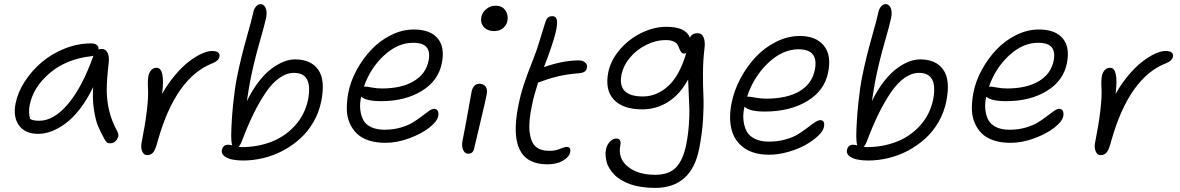

<svg xmlns="http://www.w3.org/2000/svg" viewBox="-20 -731 5764 938"><path d="M167 -77.1Q102.1 -77.1 72.5 -118.7Q43 -160.2 56.2 -226.1Q66.9 -280.3 101.1 -333Q135.3 -385.7 183.8 -427Q232.4 -468.3 296.1 -493.7Q359.9 -519 424.8 -519Q443.4 -519 453.6 -510.7Q463.9 -502.4 460.9 -488.8Q467.8 -492.2 476.1 -492.2Q495.6 -492.2 505.1 -473.9Q514.6 -455.6 511.2 -425.8Q502 -346.7 501.5 -295.7Q501 -244.6 512.9 -192.4Q524.9 -140.1 553.2 -88.9Q564 -70.8 552 -50.8Q540 -30.8 519 -30.8Q507.8 -30.8 502 -35.6Q496.1 -40.5 490.2 -51.8Q469.7 -88.4 458.3 -116.7Q446.8 -145 439 -194.6Q431.2 -244.1 435.1 -305.2Q406.2 -245.6 371.6 -200.4Q336.9 -155.3 301.5 -128.9Q266.1 -102.5 232.4 -89.8Q198.7 -77.1 167 -77.1ZM125 -217.8Q118.2 -180.7 127 -149.9Q141.6 -141.1 171.9 -141.1Q242.7 -141.1 311.8 -222.4Q380.9 -303.7 435.1 -455.1Q435.1 -455.6 435.5 -456.8Q436 -458 436 -459Q430.2 -456.1 423.8 -456.1Q304.2 -442.4 223.6 -374.5Q143.1 -306.6 125 -217.8Z M698.2 26.9Q683.1 26.9 675 9.3Q667 -8.3 671.4 -32.2Q707.5 -213.4 703.1 -298.8Q700.7 -335.9 705.1 -360.8Q709 -378.4 719.5 -389.2Q730 -399.9 745.1 -399.9Q787.6 -399.9 772 -272Q799.8 -321.8 834.5 -363Q869.1 -404.3 901.9 -429.4Q934.6 -454.6 964.1 -468.3Q993.7 -481.9 1015.1 -481.9Q1037.6 -481.9 1046.1 -474.4Q1054.7 -466.8 1052.2 -454.1Q1047.9 -433.6 1018.1 -421.9Q838.9 -352.1 752 -46.9Q740.7 -2.9 729.7 12Q718.8 26.9 698.2 26.9Z M1167 53.2Q1138.2 53.2 1114.5 48.3Q1090.8 43.5 1075.7 31.5Q1060.5 19.5 1064 2Q1069.8 -23.9 1093.3 -23.9Q1102.5 -23.9 1114.3 -21Q1109.4 -39.6 1109.4 -66.9Q1110.8 -143.6 1119.1 -223.4Q1127.4 -303.2 1138.2 -356Q1157.2 -449.7 1184.1 -544.4Q1210.9 -639.2 1217.3 -669.9Q1220.2 -686.5 1230.2 -698.7Q1240.2 -710.9 1252.9 -710.9Q1269 -710.9 1277.3 -693.1Q1285.6 -675.3 1280.3 -645Q1273.4 -611.8 1247.6 -522.2Q1221.7 -432.6 1203.1 -339.8Q1196.3 -304.7 1186 -236.8Q1211.9 -290.5 1243.4 -331.3Q1274.9 -372.1 1306.2 -395.3Q1337.4 -418.5 1366.2 -429.7Q1395 -440.9 1420.9 -440.9Q1499.5 -440.9 1534.9 -390.1Q1570.3 -339.4 1549.3 -235.8Q1538.6 -182.1 1511.7 -135.5Q1484.9 -88.9 1447.3 -54.7Q1409.7 -20.5 1363.8 4.2Q1317.9 28.8 1267.6 41Q1217.3 53.2 1167 53.2ZM1159.2 -35.2Q1153.3 -21 1145 -14.2Q1154.8 -12.2 1159.2 -12.2Q1238.3 -12.2 1305.9 -38.3Q1373.5 -64.5 1421.9 -118.2Q1470.2 -171.9 1485.4 -246.1Q1509.3 -375 1416 -375Q1380.4 -375 1345.5 -350.6Q1310.5 -326.2 1278.6 -279.3Q1246.6 -232.4 1217.5 -172.9Q1188.5 -113.3 1159.2 -35.2Z M1862.8 -33.2Q1816.4 -33.2 1780.8 -45.2Q1745.1 -57.1 1722.9 -78.9Q1700.7 -100.6 1687.7 -131.1Q1674.8 -161.6 1674.3 -198.5Q1673.8 -235.4 1681.6 -277.8Q1692.4 -333.5 1721.9 -388.2Q1751.5 -442.9 1793 -487.3Q1834.5 -531.7 1889.6 -559.3Q1944.8 -586.9 2002 -586.9Q2080.6 -586.9 2117.4 -544.4Q2154.3 -502 2138.7 -422.9Q2121.6 -335.9 2040 -286.4Q1958.5 -236.8 1842.8 -236.8Q1768.1 -236.8 1744.6 -258.8Q1736.8 -225.6 1740 -196Q1743.2 -166.5 1754.9 -144.5Q1766.6 -122.6 1793.2 -109.9Q1819.8 -97.2 1858.9 -97.2Q1900.4 -97.2 1937 -107.7Q1973.6 -118.2 1997.8 -133.3Q2022 -148.4 2041 -163.3Q2060.1 -178.2 2075.2 -188.7Q2090.3 -199.2 2100.6 -199.2Q2112.8 -199.2 2118.4 -189.5Q2124 -179.7 2120.6 -162.1Q2114.7 -136.7 2076.7 -106.9Q2038.6 -77.1 1979 -55.2Q1919.4 -33.2 1862.8 -33.2ZM1764.6 -308.1Q1770 -308.1 1795.9 -303.5Q1821.8 -298.8 1845.7 -298.8Q1941.9 -298.8 2001.5 -334.5Q2061 -370.1 2073.7 -434.1Q2082.5 -477.5 2064.5 -499.8Q2046.4 -522 1997.6 -522Q1922.9 -522 1855.7 -459.7Q1788.6 -397.5 1757.8 -307.1Q1758.8 -307.1 1761.2 -307.6Q1763.7 -308.1 1764.6 -308.1Z M2394.5 -579.1Q2362.3 -579.1 2344 -598.9Q2325.7 -618.7 2331.5 -647.9Q2335.9 -670.9 2356 -687Q2376 -703.1 2400.9 -703.1Q2433.6 -703.1 2449.2 -680.2Q2464.8 -657.2 2458.5 -627Q2455.1 -608.9 2438.2 -594Q2421.4 -579.1 2394.5 -579.1ZM2267.6 20Q2250.5 20 2242.4 0.7Q2234.4 -18.6 2239.7 -43.9Q2254.4 -117.7 2266.6 -187Q2278.8 -256.3 2283.7 -282.2Q2292 -321.8 2322.8 -321.8Q2341.8 -321.8 2352.1 -308.3Q2362.3 -294.9 2357.9 -271Q2353 -243.7 2326.9 -134.5Q2300.8 -25.4 2296.9 -7.8Q2292 20 2267.6 20Z M2653.8 71.8Q2454.1 71.8 2512.7 -216.8Q2522.9 -268.1 2538.3 -315.2Q2553.7 -362.3 2574.2 -414.1Q2594.7 -465.8 2603 -490.2Q2614.3 -525.4 2627.2 -567.6Q2640.1 -609.9 2645 -625Q2649.4 -638.2 2656.7 -645Q2664.1 -651.9 2678.7 -651.9Q2691.4 -651.9 2697 -642.3Q2702.6 -632.8 2701.4 -613.5Q2700.2 -594.2 2693.4 -567.4Q2686.5 -540.5 2673.8 -502.9Q2656.7 -450.7 2637.7 -403.8H2639.6Q2731.9 -436 2807.6 -436Q2827.1 -436 2838.9 -425.5Q2850.6 -415 2847.7 -400.9Q2844.7 -386.7 2835.4 -380.6Q2826.2 -374.5 2806.6 -373Q2747.1 -368.2 2703.4 -357.4Q2659.7 -346.7 2609.9 -328.1H2608.9Q2587.9 -262.2 2579.6 -220.2Q2561.5 -136.7 2567.4 -86.4Q2573.2 -36.1 2596.7 -15.1Q2620.1 5.9 2664.1 5.9Q2692.4 5.9 2715.3 -3.7Q2738.3 -13.2 2748 -13.2Q2770.5 -13.2 2765.6 12.2Q2760.7 36.1 2730.2 54Q2699.7 71.8 2653.8 71.8Z M3179.7 187Q3144 187 3112.5 182.1Q3081.1 177.2 3057.4 168.5Q3033.7 159.7 3013.7 147.7Q2993.7 135.7 2980.7 121.8Q2967.8 107.9 2957.8 92.3Q2947.8 76.7 2943.8 60.5Q2939.9 44.4 2938.5 28.6Q2937 12.7 2940.9 -2Q2944.8 -22.9 2959.5 -38.6Q2974.1 -54.2 2990.7 -54.2Q3016.6 -54.2 3010.7 -22Q2997.6 42 3046.6 82.5Q3095.7 123 3180.7 123Q3248.5 123 3283 86.7Q3317.4 50.3 3332.5 -24.9Q3341.8 -71.3 3345.2 -119.1Q3348.6 -167 3347.9 -196.5Q3347.2 -226.1 3344.7 -273.7Q3342.3 -321.3 3341.8 -342.8Q3302.7 -270.5 3244.9 -233.6Q3187 -196.8 3117.7 -196.8Q3023.4 -196.8 2979 -244.1Q2934.6 -291.5 2951.7 -377.9Q2963.4 -436 3007.3 -487.8Q3051.3 -539.6 3112.8 -569.8Q3174.3 -600.1 3235.8 -600.1Q3330.6 -600.1 3350.6 -546.9Q3360.4 -568.8 3387.7 -568.8Q3409.2 -568.8 3417.5 -548.1Q3425.8 -527.3 3421.9 -496.1Q3414.6 -437 3414.3 -372.8Q3414.1 -308.6 3416.5 -262.2Q3418.9 -215.8 3414.6 -146.5Q3410.2 -77.1 3395.5 -2.9Q3357.4 187 3179.7 187ZM3016.6 -368.2Q2994.6 -259.8 3120.6 -259.8Q3189 -259.8 3244.9 -311Q3300.8 -362.3 3332.5 -472.2Q3328.1 -469.2 3323.7 -469.2Q3314 -469.2 3308.3 -476.1Q3302.7 -482.9 3299.3 -492.4Q3295.9 -502 3290.5 -511.7Q3285.2 -521.5 3271 -528.3Q3256.8 -535.2 3233.9 -535.2Q3184.1 -535.2 3136.7 -511.5Q3089.4 -487.8 3057.4 -449.2Q3025.4 -410.6 3016.6 -368.2Z M3737.3 24.9Q3661.6 24.9 3614.7 -8.8Q3567.9 -42.5 3553.7 -98.9Q3539.6 -155.3 3554.2 -228Q3565.9 -287.6 3596.4 -345.7Q3627 -403.8 3669.9 -450.4Q3712.9 -497.1 3770.3 -526.1Q3827.6 -555.2 3887.2 -555.2Q3966.3 -555.2 4004.6 -508.3Q4043 -461.4 4025.9 -377.9Q4008.3 -288.1 3923.6 -237.1Q3838.9 -186 3716.3 -186Q3641.1 -186 3617.2 -210Q3608.9 -175.3 3612.1 -144.3Q3615.2 -113.3 3627.7 -89.8Q3640.1 -66.4 3668 -52.7Q3695.8 -39.1 3736.3 -39.1Q3779.8 -39.1 3817.6 -49.8Q3855.5 -60.5 3880.4 -76.2Q3905.3 -91.8 3925 -107.2Q3944.8 -122.6 3960.7 -133.3Q3976.6 -144 3987.3 -144Q4012.2 -144 4004.9 -108.9Q4000.5 -89.4 3975.6 -66.2Q3950.7 -43 3914.6 -22.7Q3878.4 -2.4 3830.3 11.2Q3782.2 24.9 3737.3 24.9ZM3637.2 -258.8Q3644 -258.8 3670.9 -253.9Q3697.8 -249 3721.2 -249Q3825.2 -249 3886.2 -285.4Q3947.3 -321.8 3960.9 -390.1Q3980.5 -490.2 3881.3 -490.2Q3802.7 -490.2 3732.2 -422.9Q3661.6 -355.5 3629.9 -258.8Z M4220.7 53.2Q4191.9 53.2 4168.2 48.3Q4144.5 43.5 4129.4 31.5Q4114.3 19.5 4117.7 2Q4123.5 -23.9 4147 -23.9Q4156.2 -23.9 4168 -21Q4163.1 -39.6 4163.1 -66.9Q4164.6 -143.6 4172.9 -223.4Q4181.2 -303.2 4191.9 -356Q4210.9 -449.7 4237.8 -544.4Q4264.6 -639.2 4271 -669.9Q4273.9 -686.5 4283.9 -698.7Q4293.9 -710.9 4306.6 -710.9Q4322.8 -710.9 4331.1 -693.1Q4339.4 -675.3 4334 -645Q4327.1 -611.8 4301.3 -522.2Q4275.4 -432.6 4256.8 -339.8Q4250 -304.7 4239.7 -236.8Q4265.6 -290.5 4297.1 -331.3Q4328.6 -372.1 4359.9 -395.3Q4391.1 -418.5 4419.9 -429.7Q4448.7 -440.9 4474.6 -440.9Q4553.2 -440.9 4588.6 -390.1Q4624 -339.4 4603 -235.8Q4592.3 -182.1 4565.4 -135.5Q4538.6 -88.9 4501 -54.7Q4463.4 -20.5 4417.5 4.2Q4371.6 28.8 4321.3 41Q4271 53.2 4220.7 53.2ZM4212.9 -35.2Q4207 -21 4198.7 -14.2Q4208.5 -12.2 4212.9 -12.2Q4292 -12.2 4359.6 -38.3Q4427.2 -64.5 4475.6 -118.2Q4523.9 -171.9 4539.1 -246.1Q4563 -375 4469.7 -375Q4434.1 -375 4399.2 -350.6Q4364.3 -326.2 4332.3 -279.3Q4300.3 -232.4 4271.2 -172.9Q4242.2 -113.3 4212.9 -35.2Z M4916.5 -33.2Q4870.1 -33.2 4834.5 -45.2Q4798.8 -57.1 4776.6 -78.9Q4754.4 -100.6 4741.5 -131.1Q4728.5 -161.6 4728 -198.5Q4727.5 -235.4 4735.4 -277.8Q4746.1 -333.5 4775.6 -388.2Q4805.2 -442.9 4846.7 -487.3Q4888.2 -531.7 4943.4 -559.3Q4998.5 -586.9 5055.7 -586.9Q5134.3 -586.9 5171.1 -544.4Q5208 -502 5192.4 -422.9Q5175.3 -335.9 5093.8 -286.4Q5012.2 -236.8 4896.5 -236.8Q4821.8 -236.8 4798.3 -258.8Q4790.5 -225.6 4793.7 -196Q4796.9 -166.5 4808.6 -144.5Q4820.3 -122.6 4846.9 -109.9Q4873.5 -97.2 4912.6 -97.2Q4954.1 -97.2 4990.7 -107.7Q5027.3 -118.2 5051.5 -133.3Q5075.7 -148.4 5094.7 -163.3Q5113.8 -178.2 5128.9 -188.7Q5144 -199.2 5154.3 -199.2Q5166.5 -199.2 5172.1 -189.5Q5177.7 -179.7 5174.3 -162.1Q5168.5 -136.7 5130.4 -106.9Q5092.3 -77.1 5032.7 -55.2Q4973.1 -33.2 4916.5 -33.2ZM4818.4 -308.1Q4823.7 -308.1 4849.6 -303.5Q4875.5 -298.8 4899.4 -298.8Q4995.6 -298.8 5055.2 -334.5Q5114.7 -370.1 5127.4 -434.1Q5136.2 -477.5 5118.2 -499.8Q5100.1 -522 5051.3 -522Q4976.6 -522 4909.4 -459.7Q4842.3 -397.5 4811.5 -307.1Q4812.5 -307.1 4814.9 -307.6Q4817.4 -308.1 4818.4 -308.1Z M5356.4 26.9Q5341.3 26.9 5333.3 9.3Q5325.2 -8.3 5329.6 -32.2Q5365.7 -213.4 5361.3 -298.8Q5358.9 -335.9 5363.3 -360.8Q5367.2 -378.4 5377.7 -389.2Q5388.2 -399.9 5403.3 -399.9Q5445.8 -399.9 5430.2 -272Q5458 -321.8 5492.7 -363Q5527.3 -404.3 5560.1 -429.4Q5592.8 -454.6 5622.3 -468.3Q5651.9 -481.9 5673.3 -481.9Q5695.8 -481.9 5704.3 -474.4Q5712.9 -466.8 5710.4 -454.1Q5706.1 -433.6 5676.3 -421.9Q5497.1 -352.1 5410.2 -46.9Q5398.9 -2.9 5387.9 12Q5377 26.9 5356.4 26.9Z"/></svg>

Font: Shantell Sans Irregular Bouncy
Style: Italic
Weight: 300
Italic angle: -11.31°
Designer: Stephen Nixon, Anya Danilova, Shantell Martin
Foundry: Arrow Type
Version: Version 1.006;[9816181b4]